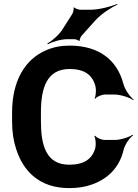

<svg xmlns="http://www.w3.org/2000/svg" viewBox="-20 -955 706 985"><path d="M335 -110C216 -110 190 -211 190 -332V-379C190 -507 222 -601 337 -601C413 -601 455 -571 470 -511C474 -495 472 -461 465 -450L468 -448C475 -459 503 -470 519 -470H567C598 -470 645 -455 664 -441L666 -444C647 -458 621 -495 613 -525C581 -647 488 -721 337 -721C292 -721 252 -713 216 -697C105 -649 42 -536 42 -378V-332C42 -279 49 -232 63 -190C100 -74 185 10 335 10C379 10 418 4 453 -9C534 -38 593 -96 614 -186C621 -214 645 -248 663 -261L660 -264C643 -251 597 -237 568 -237H518C501 -237 475 -248 468 -259L464 -256C471 -246 473 -212 469 -196C453 -138 410 -110 335 -110ZM350 -882 299 -802C281 -774 245 -744 223 -732L225 -728C247 -740 292 -754 326 -754H361C367 -754 383 -749 385 -745L389 -746C387 -751 394 -766 398 -771L467 -848C498 -883 551 -917 583 -932L581 -935C549 -921 488 -905 442 -905H392C384 -905 364 -912 360 -917L357 -916C360 -910 355 -889 350 -882Z"/></svg>

Font: Asimov
Style: Edge
Weight: 500
Designer: Google
Version: Version 2.000980: 2014